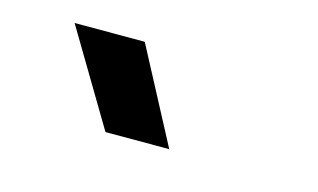

<svg xmlns="http://www.w3.org/2000/svg" viewBox="-39 -848 578 349"><g transform="rotate(15 250.0 -673.5)"><path d="M173 -585 67.5 -762H199.5L293 -585Z"/></g></svg>

Font: Geologica Cursive Medium
Style: Regular
Weight: 500
Designer: Sindre Bremnes, Frode Helland
Foundry: Monokrom Skriftforlag AS
Version: Version 1.010;gftools[0.9.28]